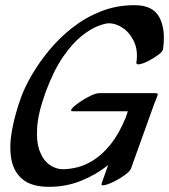

<svg xmlns="http://www.w3.org/2000/svg" viewBox="-20 -680 653 742"><path d="M363 -320H583Q587 -320 589 -317.5Q591 -315 589 -313L586 -303L585 -301Q582 -292 578 -284L486 -28Q482 -18 463 -4Q444 10 422 21Q400 32 384.5 35.5Q369 39 373 28L398 -42Q350 -4 292.5 19Q235 42 170 42Q103 42 68 13.5Q33 -15 24 -64Q15 -113 26 -174.5Q37 -236 61 -303Q76 -344 104 -392Q132 -440 171.5 -487.5Q211 -535 261 -574Q311 -613 371 -636.5Q431 -660 500 -660Q572 -660 596.5 -612Q621 -564 610 -490Q609 -481 593 -469Q577 -457 556.5 -446Q536 -435 521 -432Q506 -429 507 -438Q514 -484 498.5 -518Q483 -552 456 -571Q429 -590 400 -590Q387 -590 359 -579.5Q331 -569 295.5 -541Q260 -513 223.5 -460Q187 -407 156 -323Q127 -243 123.5 -186.5Q120 -130 134 -94.5Q148 -59 172.5 -42.5Q197 -26 223 -26Q248 -26 279 -33.5Q310 -41 343.5 -62.5Q377 -84 408.5 -123.5Q440 -163 466 -226L474 -250H264Q249 -250 258 -260.5Q267 -271 287 -285Q307 -299 329 -309.5Q351 -320 363 -320Z"/></svg>

Font: Story Script
Style: Regular
Weight: 400
Designer: Lana Roulhac, Ben Buysse
Version: Version 1.000; ttfautohint (v1.8.4.7-5d5b)